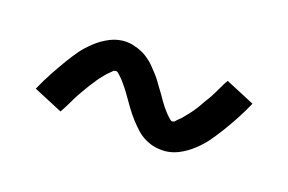

<svg xmlns="http://www.w3.org/2000/svg" viewBox="-44 -526 688 458"><g transform="rotate(20 300.0 -297.0)"><path d="M383 -190Q375 -190 368 -191Q361 -192 354.5 -194Q348 -196 341.5 -199Q335 -202 329 -206Q323 -210 318 -214.5Q313 -219 308 -224Q303 -229 298 -234.5Q293 -240 288.5 -245.5Q284 -251 280 -256.5Q276 -262 272 -267.5Q268 -273 263.5 -279.5Q259 -286 254.5 -292Q250 -298 245.5 -303.5Q241 -309 237 -313.5Q233 -318 226.5 -324Q220 -330 218 -330Q212 -330 209.5 -327Q207 -324 203 -320.5Q199 -317 195 -312Q191 -307 189 -304.5Q187 -302 184.5 -299Q182 -296 180 -292.5Q178 -289 175.5 -285.5Q173 -282 170.5 -278Q168 -274 165.5 -270Q163 -266 160.5 -261.5Q158 -257 155 -252Q152 -247 149 -241.5Q146 -236 143.5 -230.5Q141 -225 138 -219Q135 -213 132 -207Q129 -201 125 -194L51 -225Q62 -250 73.5 -271Q85 -292 95.5 -309.5Q106 -327 116 -341Q126 -355 142 -370Q158 -385 177 -394.5Q196 -404 217 -404Q225 -404 232 -402.5Q239 -401 245.5 -399Q252 -397 258.5 -394Q265 -391 271 -387Q277 -383 282 -379Q287 -375 292 -369.5Q297 -364 302 -359Q307 -354 311.5 -348.5Q316 -343 320 -337Q324 -331 328 -326Q332 -321 336.5 -314.5Q341 -308 345.5 -301.5Q350 -295 354.5 -289.5Q359 -284 363 -279.5Q367 -275 373.5 -269Q380 -263 382 -263Q388 -263 390.5 -266.5Q393 -270 397 -273.5Q401 -277 405 -282Q409 -287 411 -289.5Q413 -292 415.5 -295Q418 -298 420 -301Q422 -304 424.5 -307.5Q427 -311 429.5 -315Q432 -319 434.5 -323.5Q437 -328 439.5 -332.5Q442 -337 445 -341.5Q448 -346 451 -351.5Q454 -357 456.5 -362.5Q459 -368 462 -374Q465 -380 468 -386.5Q471 -393 475 -399L549 -368Q538 -343 526.5 -322Q515 -301 504.5 -284Q494 -267 484 -253Q474 -239 458 -224Q442 -209 423 -199.5Q404 -190 383 -190Z"/></g></svg>

Font: Iosevka Curly Extended
Style: Regular
Weight: 400
Width: 7
Monospace: yes
Designer: Belleve Invis
Foundry: Belleve Invis
Version: Version 11.1.0; ttfautohint (v1.8.3)